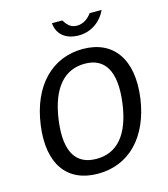

<svg xmlns="http://www.w3.org/2000/svg" viewBox="-133 -1033 1003 1146"><g transform="rotate(-15 368.0 -459.5)"><path d="M603 -929H529C510 -902 479 -876 437 -876C394 -876 374 -907 360 -929H296C302 -858 354 -817 434 -817C514 -817 576 -868 603 -929ZM331 10C521 10 657 -126 690 -360C722 -596 621 -733 433 -733C244 -733 106 -595 74 -359C42 -125 140 10 331 10ZM345 -78C221 -78 159 -164 185 -359C212 -556 298 -645 422 -645C544 -645 605 -556 579 -359C553 -164 468 -78 345 -78Z"/></g></svg>

Font: United Sans Medium
Style: Italic
Weight: 500
Italic angle: -8°
Designer: Pablo Impallari, Rodrigo Fuenzalida (Modified by Dan O. Williams)
Version: Version 1.000;PS 001.000;hotconv 1.0.88;makeotf.lib2.5.64775